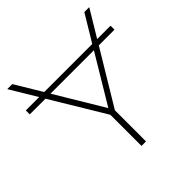

<svg xmlns="http://www.w3.org/2000/svg" viewBox="-184 -847 995 995"><g transform="rotate(-45 313.5 -350.0)"><path d="M297 0V-228L118 -525H3V-554H101L13 -700H50L138 -554H490L578 -700H614L526 -554H624V-525H509L330 -228V0ZM155 -525 314 -260 473 -525Z"/></g></svg>

Font: Montserrat Thin ExtraLight
Style: Regular
Weight: 250
Version: Version 9.000